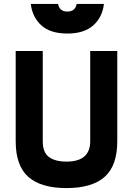

<svg xmlns="http://www.w3.org/2000/svg" viewBox="-20 -950 686 979"><path d="M198 -230Q198 -173 229.5 -149.5Q261 -126 319 -126Q440 -126 440 -230V-690H578V-230Q578 -105 513.5 -48Q449 9 319 9Q189 9 124.5 -48Q60 -105 60 -230V-690H198ZM137 -930H276Q284 -891 323 -891Q364 -891 371 -930H510Q502 -862 455.5 -820.5Q409 -779 323 -779Q237 -779 191 -820.5Q145 -862 137 -930Z"/></svg>

Font: TitilliumText22L Xb
Style: Bold
Weight: 400
Designer: Campivisivi
Foundry: Campivisivi
Version: 1.000